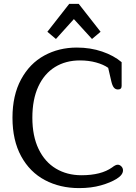

<svg xmlns="http://www.w3.org/2000/svg" viewBox="-20 -952 700 985"><path d="M359 -854 267 -752 223 -789 335 -932H384L496 -789L452 -752ZM44 -348Q44 -463 88 -544.5Q132 -626 207 -667Q282 -708 374 -708Q444 -708 504 -687.5Q564 -667 604 -633V-511Q604 -493 585 -493Q572 -493 564 -503Q556 -513 551 -535L535 -604Q511 -621 473 -631.5Q435 -642 390 -642Q317 -642 262 -608Q207 -574 176.5 -508Q146 -442 146 -348Q146 -254 178 -187.5Q210 -121 267 -87Q324 -53 398 -53Q499 -53 555 -93Q564 -100 571 -103.5Q578 -107 584 -107Q594 -107 602.5 -98.5Q611 -90 611 -78Q611 -55 579 -35Q547 -15 497.5 -1Q448 13 386 13Q288 13 210.5 -28Q133 -69 88.5 -150.5Q44 -232 44 -348Z"/></svg>

Font: Maitree Medium
Style: Regular
Weight: 500
Designer: CadsonDemak Team
Foundry: CadsonDemak
Version: Version 1.010